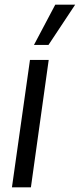

<svg xmlns="http://www.w3.org/2000/svg" viewBox="-20 -800 341 820"><path d="M125 -608H187L301 -780H216ZM31 0H112L188 -544H108Z"/></svg>

Font: Mohave
Style: Italic
Weight: 400
Italic angle: -8°
Designer: Gumpita Rahayu
Foundry: Tokotype
Version: Version 2.002;PS 002.002;hotconv 1.0.88;makeotf.lib2.5.64775